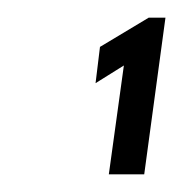

<svg xmlns="http://www.w3.org/2000/svg" viewBox="-20 -485 207 217"><path d="M88 -391 120 -411 103 -288H143L167 -465H148L93 -432Z"/></svg>

Font: Hussar Tani
Style: Kurs
Weight: 700
Foundry: Cannot Into Space Fonts
Version: Version 0.92